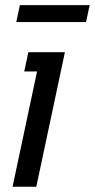

<svg xmlns="http://www.w3.org/2000/svg" viewBox="-20 -711 361 731"><path d="M118.2 0H27.8L121.1 -439H72.3L87.9 -512.2H227.1ZM307.6 -627H42L55.7 -691.4H321.3Z"/></svg>

Font: Cadman
Style: Italic
Weight: 400
Italic angle: -12°
Designer: Paul James MIller
Foundry: High-Logic / Made with FontCreator
Version: Version 2.114;March 28, 2021;FontCreator 13.0.0.2683 64-bit